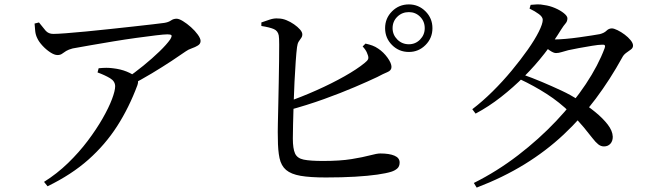

<svg xmlns="http://www.w3.org/2000/svg" viewBox="-20 -802 3040 872"><path d="M550 -443Q591 -471 631.5 -504Q672 -537 704.5 -568.5Q737 -600 753 -623Q762 -638 758.5 -642Q755 -646 740 -646Q726 -646 688.5 -641.5Q651 -637 600 -630Q549 -623 494.5 -614Q440 -605 391.5 -596.5Q343 -588 310 -582Q291 -577 280.5 -570.5Q270 -564 262 -558Q254 -552 241 -552Q227 -552 208 -564.5Q189 -577 172.5 -595Q156 -613 149 -629Q142 -643 140 -660Q138 -677 137 -695L157 -700Q174 -678 187 -663Q200 -648 222 -648Q240 -648 279.5 -651Q319 -654 371 -659Q423 -664 478.5 -670Q534 -676 584.5 -681.5Q635 -687 673 -691.5Q711 -696 726 -698Q745 -701 756.5 -709Q768 -717 782 -717Q793 -717 811 -706Q829 -695 847.5 -678.5Q866 -662 878.5 -644.5Q891 -627 891 -616Q891 -603 879 -595.5Q867 -588 851 -582.5Q835 -577 824 -569Q800 -552 759 -525Q718 -498 669 -468.5Q620 -439 569 -413ZM180 24Q239 -13 289 -61.5Q339 -110 378.5 -162.5Q418 -215 446 -264Q474 -313 488.5 -351.5Q503 -390 503 -410Q503 -433 479.5 -447Q456 -461 423 -473L428 -492Q448 -494 463 -494Q478 -494 493 -492Q528 -488 555 -477Q582 -466 593 -455Q603 -447 606 -438.5Q609 -430 604 -415Q566 -313 512 -229Q458 -145 381.5 -77Q305 -9 196 44Z M1837 -566Q1792 -566 1760.5 -597.5Q1729 -629 1729 -674Q1729 -719 1760.5 -750.5Q1792 -782 1837 -782Q1881 -782 1912.5 -750.5Q1944 -719 1944 -674Q1944 -629 1912.5 -597.5Q1881 -566 1837 -566ZM1460 4Q1388 4 1345 -3.5Q1302 -11 1279.5 -30Q1257 -49 1249.5 -84Q1242 -119 1242 -173Q1241 -199 1242 -240.5Q1243 -282 1244 -331Q1245 -380 1246 -430.5Q1247 -481 1247.5 -524.5Q1248 -568 1248 -599.5Q1248 -631 1246 -641Q1242 -662 1223.5 -670Q1205 -678 1167 -684V-700Q1184 -706 1205 -713Q1226 -720 1244 -718Q1262 -718 1280.5 -710.5Q1299 -703 1315.5 -691.5Q1332 -680 1342.5 -668Q1353 -656 1353 -646Q1353 -636 1347.5 -629Q1342 -622 1336.5 -613Q1331 -604 1329 -588Q1326 -565 1323 -522.5Q1320 -480 1317.5 -429.5Q1315 -379 1313.5 -328.5Q1312 -278 1311 -237Q1310 -196 1310 -173Q1310 -127 1320 -105Q1330 -83 1359.5 -77Q1389 -71 1447 -71Q1525 -71 1577 -79.5Q1629 -88 1660.5 -96.5Q1692 -105 1707 -105Q1748 -105 1771.5 -95Q1795 -85 1795 -64Q1795 -46 1784 -36.5Q1773 -27 1757 -22Q1735 -15 1693.5 -9Q1652 -3 1593 0.5Q1534 4 1460 4ZM1276 -336Q1348 -361 1417.5 -392Q1487 -423 1544.5 -455.5Q1602 -488 1636 -516Q1649 -526 1652 -534Q1655 -542 1649 -556Q1646 -566 1639.5 -575.5Q1633 -585 1627 -591L1640 -604Q1658 -600 1671.5 -595Q1685 -590 1698 -581Q1722 -565 1740 -540Q1758 -515 1758 -498Q1758 -482 1739.5 -474.5Q1721 -467 1693 -452Q1653 -433 1591 -406.5Q1529 -380 1451.5 -352Q1374 -324 1285 -300ZM1837 -601Q1867 -601 1888 -622.5Q1909 -644 1909 -674Q1909 -705 1888 -726Q1867 -747 1837 -747Q1806 -747 1784.5 -726Q1763 -705 1763 -674Q1763 -644 1784.5 -622.5Q1806 -601 1837 -601Z M2132 29Q2238 -24 2333 -97Q2428 -170 2506 -252.5Q2584 -335 2640.5 -420Q2697 -505 2726 -583Q2733 -601 2715 -599Q2699 -599 2669 -594Q2639 -589 2608.5 -583.5Q2578 -578 2561 -574Q2545 -570 2531 -565.5Q2517 -561 2505 -561Q2494 -561 2476.5 -573Q2459 -585 2441 -600L2457 -627Q2472 -625 2483 -624Q2494 -623 2504 -623Q2520 -623 2549.5 -625.5Q2579 -628 2610.5 -632.5Q2642 -637 2668 -641Q2694 -645 2704 -647Q2724 -652 2734.5 -662.5Q2745 -673 2759 -673Q2768 -673 2784.5 -665Q2801 -657 2817 -645Q2833 -633 2844 -619.5Q2855 -606 2855 -595Q2855 -584 2845 -577Q2835 -570 2823.5 -561.5Q2812 -553 2806 -541Q2751 -441 2685.5 -353.5Q2620 -266 2540 -191Q2460 -116 2362.5 -56Q2265 4 2145 50ZM2723 -137Q2709 -137 2697 -146.5Q2685 -156 2670 -175.5Q2655 -195 2631.5 -223.5Q2608 -252 2570 -290Q2521 -338 2463.5 -375Q2406 -412 2340 -443L2353 -464Q2396 -449 2441 -430Q2486 -411 2530 -390.5Q2574 -370 2608 -347Q2648 -322 2683 -293.5Q2718 -265 2740 -236.5Q2762 -208 2763 -181Q2763 -161 2752 -149Q2741 -137 2723 -137ZM2125 -306Q2171 -341 2217 -386.5Q2263 -432 2304 -481.5Q2345 -531 2377 -576.5Q2409 -622 2427 -658Q2445 -694 2445 -712Q2445 -725 2427.5 -738Q2410 -751 2385 -763L2390 -780Q2403 -781 2418.5 -782Q2434 -783 2452 -779Q2476 -776 2500.5 -765.5Q2525 -755 2541 -742Q2557 -729 2557 -719Q2557 -705 2548.5 -695.5Q2540 -686 2528 -667Q2495 -613 2453 -559Q2411 -505 2361 -455Q2311 -405 2255.5 -361.5Q2200 -318 2140 -286Z"/></svg>

Font: Noto Serif SC ExtraLight Medium
Style: Regular
Weight: 500
Version: Version 2.002-H1;hotconv 1.1.0;makeotfexe 2.6.0